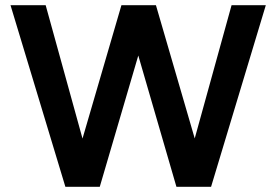

<svg xmlns="http://www.w3.org/2000/svg" viewBox="-20 -720 1064 740"><path d="M232 0 20.5 -700H156L298 -186L448 -700H581L730.5 -186.5L872.5 -700H1004.5L793.5 0H660L513 -506L364.5 0Z"/></svg>

Font: Geologica EX Med
Style: Regular
Weight: 500
Designer: Sindre Bremnes, Frode Helland
Foundry: Monokrom Skriftforlag AS
Version: Version 1.010;gftools[0.9.28]